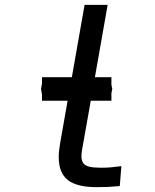

<svg xmlns="http://www.w3.org/2000/svg" viewBox="-20 -756 640 791"><path d="M222 -108.5Q222 -134.5 228 -167.5L258.5 -341H153V-366.5L149 -389.5L153 -412V-438H276L328.5 -736H423.5L371 -438H439V-407L442.5 -389.5L439 -371.5V-341H354L318 -138.5Q315.5 -122 315.5 -113Q315.5 -94 323.5 -83.5Q331.5 -73 348.8 -69Q366 -65 395.5 -65Q417.5 -65 435.8 -66.5Q454 -68 480 -71.5L473.5 10.5Q438 13.5 424 14.2Q410 15 377.5 15Q296.5 15 259.2 -14.5Q222 -44 222 -108.5Z"/></svg>

Font: JuliaMono BoldItalic
Style: Regular
Weight: 700
Italic angle: -9°
Monospace: yes
Designer: cormullion
Foundry: corm
Version: Version 0.049; ttfautohint (v1.8.4)